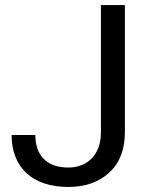

<svg xmlns="http://www.w3.org/2000/svg" viewBox="-20 -731 592 761"><path d="M380 -206C380 -118 327 -67 250 -67C166 -67 120 -115 120 -196H26C26 -67 109 10 250 10C318 10 373 -9 414 -48C455 -86 475 -139 475 -208V-711H380Z"/></svg>

Font: Noto Sans KR Regular
Style: Regular
Weight: 400
Designer: Ryoko NISHIZUKA  (kana & ideographs); Paul D. Hunt (Latin, Greek & Cyrillic); Wenlong ZHANG  (bopomofo); Sandoll Communi
Foundry: Adobe Systems Incorporated
Version: Version 1.004;PS 1.004;hotconv 1.0.82;makeotf.lib2.5.63406